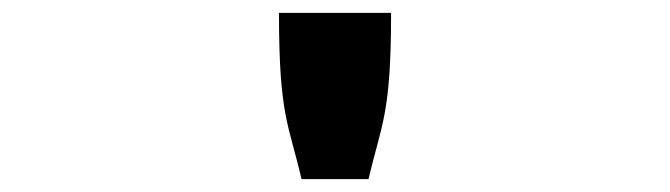

<svg xmlns="http://www.w3.org/2000/svg" viewBox="-20 -685 1040 298"><path d="M413 -665C413 -505 428 -493 448 -407H552C572 -493 587 -506 587 -665Z"/></svg>

Font: Inconsolata UltraExpanded
Style: Bold
Weight: 700
Width: 9
Monospace: yes
Designer: Raph Levien, Cyreal, Brenton Simpson
Foundry: Raph Levien, Cyreal, Google
Version: Version 3.100